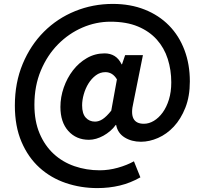

<svg xmlns="http://www.w3.org/2000/svg" viewBox="-20 -772 1047 982"><path d="M478 190Q393 190 316.5 164Q240 138 182 85.5Q124 33 90 -46.5Q56 -126 56 -232Q56 -349 96 -445Q136 -541 204.5 -609.5Q273 -678 364 -715Q455 -752 557 -752Q647 -752 720 -723Q793 -694 844.5 -641.5Q896 -589 923.5 -516Q951 -443 951 -356Q951 -279 928 -221Q905 -163 869 -124.5Q833 -86 788.5 -66.5Q744 -47 701 -47Q653 -47 617.5 -69Q582 -91 574 -133H572Q560 -116 543.5 -102Q527 -88 509 -78Q491 -68 472 -62.5Q453 -57 435 -57Q370 -57 329.5 -102Q289 -147 289 -225Q289 -275 306 -324Q323 -373 353 -412Q383 -451 424.5 -475Q466 -499 515 -499Q544 -499 566 -485.5Q588 -472 602 -443H604L620 -490H711L662 -246Q636 -139 716 -139Q742 -139 767 -154Q792 -169 812 -196.5Q832 -224 844 -263Q856 -302 856 -351Q856 -414 838 -470.5Q820 -527 782 -569.5Q744 -612 685.5 -636.5Q627 -661 545 -661Q471 -661 401.5 -631Q332 -601 277 -545.5Q222 -490 189 -411.5Q156 -333 156 -236Q156 -152 182.5 -89.5Q209 -27 254.5 15Q300 57 361 78Q422 99 490 99Q536 99 582.5 86Q629 73 665 53L698 135Q647 164 592.5 177Q538 190 478 190ZM466 -150Q486 -150 505.5 -163Q525 -176 549 -206L578 -366Q556 -403 519 -403Q492 -403 470 -386.5Q448 -370 432.5 -345Q417 -320 408.5 -290Q400 -260 400 -233Q400 -191 418.5 -170.5Q437 -150 466 -150Z"/></svg>

Font: SpoqaHanSansJP-Bold
Style: Regular
Weight: 700
Designer: [Source Han Sans]
Ryoko NISHIZUKA  (kana & ideographs); Paul D. Hunt (Latin, Greek & Cyrillic); Wenlong ZHANG  (bopomofo
Foundry: Spoqa (http://bi.spoqa.com)
Version: Version 1.002.20150607